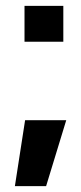

<svg xmlns="http://www.w3.org/2000/svg" viewBox="-20 -518 278 658"><path d="M64 -498H197V-375H64ZM66 -106H207L138 120H31Z"/></svg>

Font: Pridi SemiBold
Style: Regular
Weight: 600
Designer: Katatrad Team
Foundry: CadsonDemak
Version: Version 1.001